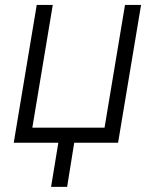

<svg xmlns="http://www.w3.org/2000/svg" viewBox="-20 -565 617 760"><path d="M125.4 -545.5H188.9L108 -59.7H393.8L474.8 -545.5H538.4L447.4 0H273.8L245.7 174.7H182.2L210.9 0H34.4Z"/></svg>

Font: Inter P Light
Style: Italic
Weight: 300
Italic angle: 9.39999°
Designer: Rasmus Andersson
Foundry: rsms
Version: Version 3.018;git-588b23468